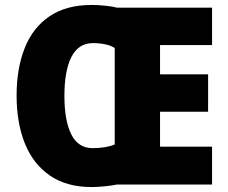

<svg xmlns="http://www.w3.org/2000/svg" viewBox="-20 -796 921 775"><path d="M350 -776Q375 -776 404.5 -773Q434 -770 453 -765H836V-614H626V-496H820V-345H626V-204H836V-51H451Q433 -47 403.5 -44Q374 -41 350 -41Q248 -41 180.5 -88Q113 -135 80 -218Q47 -301 47 -410Q47 -519 79.5 -601.5Q112 -684 179.5 -730Q247 -776 350 -776ZM355 -622Q297 -622 268.5 -566.5Q240 -511 240 -409Q240 -308 268 -253Q296 -198 354 -198Q380 -198 404 -202Q428 -206 443 -213V-602Q429 -612 405 -617Q381 -622 355 -622Z"/></svg>

Font: Noto Sans Tamil UI SemiCondensed Black
Style: Regular
Weight: 900
Width: 4
Designer: Jelle Bosma - Monotype Design Team
Foundry: Monotype Imaging Inc.
Version: Version 2.004; ttfautohint (v1.8.4.7-5d5b)